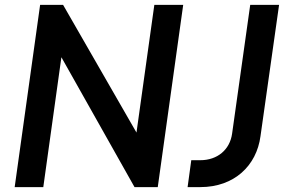

<svg xmlns="http://www.w3.org/2000/svg" viewBox="-20 -765 1169 785"><path d="M40 0H157L231 -531L530 0H625L729 -745H611L538 -223L238 -745H144ZM747 0H799C938 0 1029 -88 1045 -208L1121 -745H1003L929 -219C920 -153 869 -110 799 -110H762Z"/></svg>

Font: Mluvka SemiBold
Style: Italic
Weight: 600
Italic angle: -8°
Designer: Modified by Jiří Krblich, Original typeface by Gumpita Rahayu
Foundry: Gumpita Rahayu & Jiří Krblich
Version: Version 2.000;Glyphs 3.1.1 (3134)